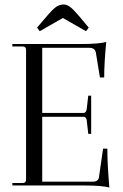

<svg xmlns="http://www.w3.org/2000/svg" viewBox="-20 -826 547 855"><path d="M157 -687 145 -703 186 -751Q214 -784 229.5 -795Q245 -806 264 -806Q278 -806 293 -794.5Q308 -783 336 -750L375 -703L363 -687L260 -746ZM467 9Q433 0 356 0H35V-11H81Q96 -11 96 -26V-604Q96 -619 81 -619H35V-630H342Q419 -630 453 -639Q444 -545 444 -481H425L407 -591Q403 -613 379 -613H168V-323H352Q363 -323 366 -339L373 -400H386V-230H373L366 -292Q363 -306 352 -306H168V-17H393Q419 -17 421 -39L439 -164H458Q458 -94 467 9Z"/></svg>

Font: Arapey Regular-Display
Style: Regular
Weight: 400
Designer: Eduardo Rodriguez Tunni
Foundry: Eduardo Rodriguez Tunni
Version: Version 4.000